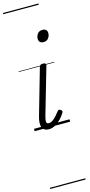

<svg xmlns="http://www.w3.org/2000/svg" viewBox="-211 -1038 738 1566"><g transform="rotate(-15 157.5 -255.0)"><path d="M117 15Q76 15 62 -17Q48 -49 68 -115L177 -495Q181 -506 187 -510.5Q193 -515 206 -515Q223 -515 229 -509Q235 -503 231 -491L118 -101Q108 -67 109.5 -50Q111 -33 129 -33Q146 -33 162.5 -44.5Q179 -56 194.5 -73.5Q210 -91 224 -109Q230 -117 236 -117.5Q242 -118 249 -113Q260 -106 261 -99.5Q262 -93 258 -87Q243 -62 221 -38.5Q199 -15 172.5 0Q146 15 117 15ZM259 -683Q241 -683 230 -692.5Q219 -702 219 -721Q219 -745 233.5 -763.5Q248 -782 275 -782Q293 -782 304 -772.5Q315 -763 315 -744Q315 -721 301 -702Q287 -683 259 -683ZM0 478H300V488H0ZM0 -20H300V0H0ZM0 -505H300V-500H0ZM0 -998H300V-988H0Z"/></g></svg>

Font: Playwrite AU SA Guides
Style: Regular
Weight: 400
Designer: Veronika Burian, José Scaglione
Foundry: TypeTogether
Version: Version 1.003